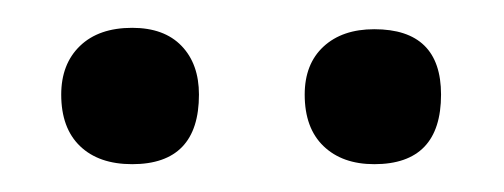

<svg xmlns="http://www.w3.org/2000/svg" viewBox="-20 -587 362 138"><path d="M75 -469Q51 -469 37.5 -482Q24 -495 24 -519Q24 -541 37.5 -554Q51 -567 75 -567Q98 -567 110.5 -554Q123 -541 123 -519Q123 -469 75 -469ZM249 -469Q226 -469 212.5 -482Q199 -495 199 -519Q199 -541 212.5 -553.5Q226 -566 249 -566Q297 -566 297 -519Q297 -469 249 -469Z"/></svg>

Font: Cormorant Garamond Light SemiBold
Style: Regular
Weight: 600
Version: Version 4.001